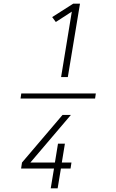

<svg xmlns="http://www.w3.org/2000/svg" viewBox="-20 -868 640 1056"><path d="M93 -326 97 -354H507L503 -326ZM316 -444 375 -804 287 -747 267 -774 383 -848H420L353 -444ZM259 168 277 59H96L101 26L324 -236H370L147 26H282L299 -78H337L320 26H373L368 59H315L297 168Z"/></svg>

Font: Iosevka Extralight Extended
Style: Italic
Weight: 200
Width: 7
Italic angle: -9°
Monospace: yes
Designer: Belleve Invis
Foundry: Belleve Invis
Version: Version 32.5.0; ttfautohint (v1.8.4)